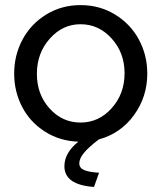

<svg xmlns="http://www.w3.org/2000/svg" viewBox="-20 -551 639 760"><path d="M371.1 1Q330.6 31.7 312.3 54.2Q293.9 76.7 293.9 95.2Q293.9 114.3 313.5 122.3Q333 130.4 372.1 132.8L352.1 189Q234.9 180.7 234.9 106.9Q234.9 54.2 290 9.8Q216.3 7.3 157.5 -30.3Q98.6 -67.9 67.4 -128.4Q36.1 -189 36.1 -259.8Q36.1 -332.5 69.1 -394.3Q102.1 -456.1 162.8 -493.4Q223.6 -530.8 298.8 -530.8Q374.5 -530.8 435.5 -493.4Q496.6 -456.1 529.8 -394.3Q563 -332.5 563 -259.8Q563 -168 510.5 -95.5Q458 -22.9 371.1 1ZM473.1 -261.2Q473.1 -341.8 422.1 -398.4Q371.1 -455.1 298.8 -455.1Q227.5 -455.1 176.8 -397.7Q126 -340.3 126 -258.8Q126 -177.2 176.3 -121.6Q226.6 -65.9 298.8 -65.9Q371.1 -65.9 422.1 -122.8Q473.1 -179.7 473.1 -261.2Z"/></svg>

Font: Rawline Medium
Style: Regular
Weight: 500
Designer: Matt McInerney, Pablo Impallari, Rodrigo Fuenzalida
Foundry: Matt McInerney, Pablo Impallari, Rodrigo Fuenzalida
Version: Version 4.020;PS 004.020;hotconv 1.0.88;makeotf.lib2.5.64775